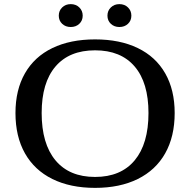

<svg xmlns="http://www.w3.org/2000/svg" viewBox="-20 -901 922 931"><path d="M55 -353Q55 -465 101 -545.5Q147 -626 234 -668Q321 -710 441 -710Q561 -710 648 -668Q735 -626 781 -545.5Q827 -465 827 -353Q827 -239 781 -157.5Q735 -76 648 -33Q561 10 441 10Q321 10 234 -33Q147 -76 101 -157.5Q55 -239 55 -353ZM700 -353Q700 -500 633 -578.5Q566 -657 441 -657Q316 -657 249 -578.5Q182 -500 182 -353Q182 -204 249 -123.5Q316 -43 441 -43Q566 -43 633 -123.5Q700 -204 700 -353ZM265 -825Q265 -849 281.5 -865Q298 -881 323 -881Q348 -881 364.5 -865Q381 -849 381 -825Q381 -801 364.5 -785.5Q348 -770 323 -770Q298 -770 281.5 -785.5Q265 -801 265 -825ZM501 -825Q501 -849 517.5 -865Q534 -881 559 -881Q584 -881 600.5 -865Q617 -849 617 -825Q617 -801 600.5 -785.5Q584 -770 559 -770Q534 -770 517.5 -785.5Q501 -801 501 -825Z"/></svg>

Font: Fahkwang Medium
Style: Regular
Weight: 500
Version: Version 1.000; ttfautohint (v1.6)